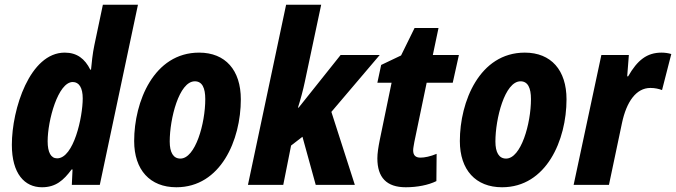

<svg xmlns="http://www.w3.org/2000/svg" viewBox="-20 -780 2852 810"><path d="M221 -112C195 -112 181 -137 181 -184C181 -272 225 -434 287 -434C314 -434 329 -409 329 -365C329 -286 291 -112 221 -112ZM157 10C215 10 248 -19 282 -65H286L283 0H401L562 -760H414L378 -589C371 -557 366 -509 364 -486H361C338 -532 305 -558 253 -558C106 -558 30 -320 30 -169C30 -47 84 10 157 10Z M724 10C911 10 996 -189 996 -361C996 -484 931 -558 820 -558C629 -558 546 -351 546 -185C546 -63 613 10 724 10ZM741 -111C711 -111 696 -137 696 -183C696 -278 735 -437 802 -437C833 -437 846 -409 846 -362C846 -258 804 -111 741 -111Z M1026 0H1175L1208 -166L1256 -203L1312 0H1477L1378 -308L1582 -548H1417L1240 -326H1237C1247 -357 1259 -401 1266 -435L1335 -760H1187Z M1692 10C1739 10 1787 1 1821 -16L1822 -131C1796 -120 1771 -115 1754 -115C1734 -115 1723 -124 1723 -146C1723 -155 1726 -168 1728 -181L1780 -431H1890L1916 -548H1806L1830 -662H1729L1672 -546L1588 -506L1572 -431H1632L1582 -189C1576 -159 1572 -133 1572 -112C1572 -31 1611 10 1692 10Z M2098 10C2285 10 2370 -189 2370 -361C2370 -484 2305 -558 2194 -558C2003 -558 1920 -351 1920 -185C1920 -63 1987 10 2098 10ZM2115 -111C2085 -111 2070 -137 2070 -183C2070 -278 2109 -437 2176 -437C2207 -437 2220 -409 2220 -362C2220 -258 2178 -111 2115 -111Z M2400 0H2549L2604 -261C2623 -351 2664 -409 2724 -409C2743 -409 2760 -405 2773 -400L2812 -552C2800 -556 2784 -558 2771 -558C2709 -558 2669 -526 2630 -458H2626L2633 -548H2517Z"/></svg>

Font: Noto Sans Display SemiCondensed Extra
Style: Italic
Weight: 800
Width: 4
Italic angle: -12°
Designer: Monotype Design Team
Foundry: Monotype Imaging Inc.
Version: Version 1.900